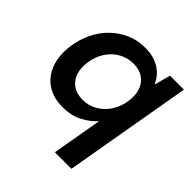

<svg xmlns="http://www.w3.org/2000/svg" viewBox="-191 -648 993 993"><g transform="rotate(45 306.0 -151.5)"><path d="M361 205 409 -70Q380 -37 333.5 -12.5Q287 12 225 12Q154 12 107 -20.5Q60 -53 40 -110Q20 -167 30 -238Q38 -296 61.5 -345Q85 -394 122.5 -430.5Q160 -467 207 -487.5Q254 -508 309 -508Q351 -508 383 -496.5Q415 -485 438.5 -463.5Q462 -442 476 -411H479L502 -496H604L482 205ZM270 -88Q315 -88 352 -110Q389 -132 413 -170Q437 -208 443 -256Q449 -301 436.5 -335Q424 -369 395.5 -388Q367 -407 324 -407Q280 -407 243 -385.5Q206 -364 182.5 -327Q159 -290 152 -241Q146 -196 158 -161.5Q170 -127 199 -107.5Q228 -88 270 -88Z"/></g></svg>

Font: DM Sans 36pt SemiBold
Style: Italic
Weight: 600
Italic angle: -10°
Designer: Colophon Foundry, Jonny Pinhorn
Foundry: Colophon Foundry
Version: Version 4.004;gftools[0.9.30]